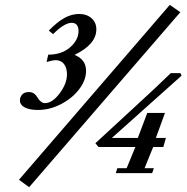

<svg xmlns="http://www.w3.org/2000/svg" viewBox="-20 -717 774 795"><path d="M100.6 58.1 58.6 27.3 683.1 -696.8 726.6 -666.5ZM137.2 -261.7Q102.5 -261.7 82.5 -272.2Q62.5 -282.7 62.5 -301.3Q62.5 -315.4 72 -325.7Q81.5 -335.9 100.1 -335.9Q121.6 -335.9 134.3 -314.5Q148.9 -290 166 -290Q196.8 -290 227.1 -330.6Q257.3 -371.1 257.3 -409.2Q257.3 -436 245.1 -451.9Q232.9 -467.8 210.9 -467.8Q197.3 -467.8 172.9 -460.4L179.7 -490.7Q235.8 -490.7 270.5 -521.2Q305.2 -551.8 305.2 -588.9Q305.2 -605 297.9 -613.8Q290.5 -622.6 277.3 -622.6Q246.6 -622.6 199.7 -575.7L182.1 -590.3Q217.3 -626.5 247.1 -642.8Q276.9 -659.2 307.6 -659.2Q338.9 -659.2 358.9 -641.6Q378.9 -624 378.9 -595.7Q378.9 -533.2 288.6 -489.7Q336.4 -470.7 336.4 -423.8Q336.4 -385.3 307.9 -347.7Q279.3 -310.1 232.7 -285.9Q186 -261.7 137.2 -261.7ZM459.5 0 465.8 -20.5H504.4L540.5 -108.4H387.7L375 -124L536.1 -272.5Q625.5 -354 687 -414.1H727.1L731.9 -403.8L443.4 -146H550.8L589.8 -249.5H663.1L625.5 -146H667L656.2 -108.4H614.3L578.6 -20.5H617.2L609.9 0Z"/></svg>

Font: Elstob 8pt Medium
Style: Italic
Weight: 500
Italic angle: -20°
Designer: Peter S. Baker
Version: Version 1.015